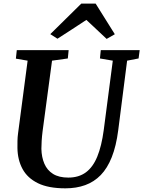

<svg xmlns="http://www.w3.org/2000/svg" viewBox="-20 -1016 781 1046"><path d="M672.5 -685.5 624 -306Q613 -220.5 589 -160Q565 -99.5 528.8 -62.2Q492.5 -25 444.2 -7.5Q396 10 336.5 10Q243.5 10 186.5 -18Q129.5 -46 102.8 -95.5Q76 -145 75 -209.5Q75 -228.5 75.2 -248.8Q75.5 -269 78.5 -290.5L130.5 -685.5L66.5 -696.5L71.5 -743H354L349.5 -697.5L263.5 -685.5L212 -301Q208.5 -273 207 -248.8Q205.5 -224.5 205.5 -205Q206.5 -159.5 221.8 -124Q237 -88.5 269 -68.5Q301 -48.5 352 -48.5Q409 -48.5 447.8 -77Q486.5 -105.5 510 -163Q533.5 -220.5 545 -306.5L594.5 -685.5L524.5 -697.5L529 -743H741L735 -697.5ZM254 -830 423 -996.5H501L605.5 -829.5L561 -804Q533.5 -829.5 505.8 -855.8Q478 -882 450.5 -907.5Q411.5 -882 372.2 -856.2Q333 -830.5 293 -805Z"/></svg>

Font: Merriweather 24pt SemiBold
Style: Italic
Weight: 600
Italic angle: -7.8°
Version: Version 2.101